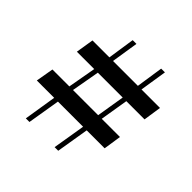

<svg xmlns="http://www.w3.org/2000/svg" viewBox="-166 -790 939 939"><g transform="rotate(45 304.0 -320.0)"><path d="M191 -169C191 -169 365 -169 365 -169C365 -169 337 0 337 0C337 0 362 0 362 0C362 0 390 -169 390 -169C390 -169 514 -169 514 -169C514 -169 528 -261 528 -261C528 -261 402 -261 402 -261C402 -261 426 -407 426 -407C426 -407 552 -407 552 -407C552 -407 566 -500 566 -500C566 -500 438 -500 438 -500C438 -500 460 -640 460 -640C460 -640 434 -640 434 -640C434 -640 413 -500 413 -500C413 -500 241 -500 241 -500C241 -500 263 -640 263 -640C263 -640 237 -640 237 -640C237 -640 216 -500 216 -500C216 -500 99 -500 99 -500C99 -500 84 -407 84 -407C84 -407 204 -407 204 -407C204 -407 178 -261 178 -261C178 -261 61 -261 61 -261C61 -261 45 -169 45 -169C45 -169 165 -169 165 -169C165 -169 138 0 138 0C138 0 163 0 163 0C163 0 191 -169 191 -169ZM377 -261C377 -261 203 -261 203 -261C203 -261 229 -407 229 -407C229 -407 401 -407 401 -407C401 -407 377 -261 377 -261Z"/></g></svg>

Font: Abril Fatface Utterance
Style: Regular
Weight: 500
Designer: Veronika Burian, Jos Scaglione
Foundry: TypeTogether
Version: ""